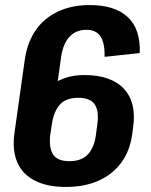

<svg xmlns="http://www.w3.org/2000/svg" viewBox="-20 -730 596 760"><path d="M78 -493Q88 -562 121 -610Q154 -658 209 -684Q264 -710 335 -710Q435 -710 486 -662Q537 -614 533 -520L394 -505Q395 -561 377.5 -586.5Q360 -612 322 -612Q281 -612 255.5 -585Q230 -558 222 -505L180 -202H37ZM241 10Q167 10 118 -15Q69 -40 48.5 -87.5Q28 -135 37 -202L95 -222Q109 -322 166 -377.5Q223 -433 313 -433Q419 -433 470 -379Q521 -325 507 -226L503 -197Q494 -132 459.5 -85.5Q425 -39 369.5 -14.5Q314 10 241 10ZM255 -92Q302 -92 327.5 -118.5Q353 -145 360 -198L365 -237Q373 -290 355 -316.5Q337 -343 290 -343Q242 -343 217.5 -316.5Q193 -290 185 -237L179 -198Q173 -144 190.5 -118Q208 -92 255 -92Z"/></svg>

Font: Pathway Extreme Condensed
Style: Bold Italic
Weight: 700
Width: 3
Italic angle: -8°
Version: Version 1.001;gftools[0.9.26]